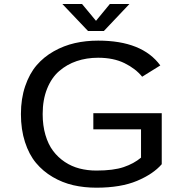

<svg xmlns="http://www.w3.org/2000/svg" viewBox="-20 -904 890 936"><path d="M611 -884.5 486.5 -753H409L284 -884.5H380L448 -802.5L515.5 -884.5ZM768.5 -352V-103.5Q727 -55.5 647.8 -22.2Q568.5 11 450 11Q390 11 337 -1.2Q284 -13.5 236.8 -41.2Q189.5 -69 155.5 -109.8Q121.5 -150.5 101.8 -211.5Q82 -272.5 82 -348Q82 -423 102.8 -484Q123.5 -545 158.5 -585.8Q193.5 -626.5 242.2 -654Q291 -681.5 344.8 -693.8Q398.5 -706 458.5 -706Q673 -706 761.5 -585L673 -530Q641 -569.5 587.2 -596Q533.5 -622.5 458.5 -622.5Q402 -622.5 354 -606.2Q306 -590 268.5 -557.5Q231 -525 209.5 -471.2Q188 -417.5 188 -348Q188 -292 201.5 -246Q215 -200 239 -168.2Q263 -136.5 296 -114.5Q329 -92.5 367.8 -82.5Q406.5 -72.5 450 -72.5Q533 -72.5 583 -89.5Q633 -106.5 667.5 -135.5V-273.5H435V-352Z"/></svg>

Font: League Mono Wide
Style: Regular
Weight: 400
Width: 8
Designer: Tyler Finck
Foundry: The League of Moveable Type / Tyler Finck
Version: Version 2.210